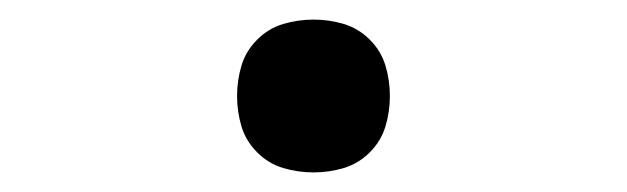

<svg xmlns="http://www.w3.org/2000/svg" viewBox="-20 -438 640 196"><path d="M300 -262Q284 -262 269 -266.5Q254 -271 242.5 -282.5Q231 -294 226.5 -309Q222 -324 222 -340Q222 -356 226.5 -371Q231 -386 242.5 -397.5Q254 -409 269 -413.5Q284 -418 300 -418Q316 -418 331 -413.5Q346 -409 357.5 -397.5Q369 -386 373.5 -371Q378 -356 378 -340Q378 -324 373.5 -309Q369 -294 357.5 -282.5Q346 -271 331 -266.5Q316 -262 300 -262Z"/></svg>

Font: Iosevka HT Extended
Style: Regular
Weight: 400
Width: 7
Monospace: yes
Designer: Belleve Invis
Foundry: Belleve Invis
Version: Version 32.3.0; ttfautohint (v1.8.4)